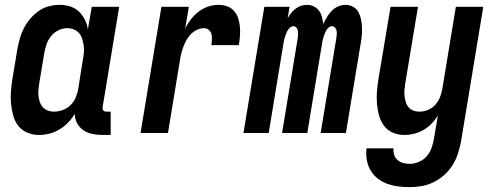

<svg xmlns="http://www.w3.org/2000/svg" viewBox="-20 -548 2040 791"><path d="M141 8Q115 8 92.5 -1.5Q70 -11 55.5 -29.5Q41 -48 34.5 -72Q28 -96 25.5 -120.5Q23 -145 25 -171Q27 -197 31 -222L51 -342Q55 -365 61 -387Q67 -409 77.5 -430Q88 -451 103.5 -469.5Q119 -488 138.5 -502Q158 -516 180.5 -522Q203 -528 225 -528Q248 -528 269 -521.5Q290 -515 305 -500.5Q320 -486 329.5 -467Q339 -448 342 -427L358 -520H471L403 -108Q402 -104 402.5 -100Q403 -96 405.5 -93Q408 -90 411.5 -89Q415 -88 419 -88H436V8H403Q382 8 361.5 4Q341 0 324.5 -11Q308 -22 298 -40Q288 -58 288 -79Q277 -60 260.5 -43Q244 -26 224.5 -14.5Q205 -3 183.5 2.5Q162 8 141 8ZM202 -88Q220 -88 238 -94.5Q256 -101 270 -114.5Q284 -128 291.5 -145.5Q299 -163 302 -180L321 -300Q324 -315 325.5 -330Q327 -345 325 -359Q323 -373 319 -386.5Q315 -400 306.5 -410.5Q298 -421 284.5 -426.5Q271 -432 257 -432Q238 -432 220 -423Q202 -414 189.5 -398Q177 -382 171 -363.5Q165 -345 162 -327L142 -207Q140 -193 138.5 -179.5Q137 -166 138.5 -153Q140 -140 144 -128Q148 -116 156.5 -106.5Q165 -97 177 -92.5Q189 -88 202 -88Z M559 0 645 -520H758L743 -431Q753 -451 767 -469Q781 -487 799 -500.5Q817 -514 838 -521Q859 -528 880 -528Q899 -528 916 -522Q933 -516 944.5 -502.5Q956 -489 961.5 -472Q967 -455 968.5 -436.5Q970 -418 968.5 -399.5Q967 -381 964 -362H851Q852 -373 853 -384.5Q854 -396 851.5 -406.5Q849 -417 840.5 -424.5Q832 -432 821 -432Q807 -432 792.5 -425.5Q778 -419 767 -408Q756 -397 748.5 -383.5Q741 -370 735.5 -355.5Q730 -341 726.5 -326.5Q723 -312 721 -298L672 0Z M983 0 1069 -520H1173L1165 -473Q1171 -484 1179 -494Q1187 -504 1197.5 -512Q1208 -520 1220 -524Q1232 -528 1244 -528H1245Q1260 -528 1273 -521.5Q1286 -515 1294.5 -503.5Q1303 -492 1306.5 -477.5Q1310 -463 1312 -449Q1318 -463 1326.5 -477Q1335 -491 1346.5 -503Q1358 -515 1373 -521.5Q1388 -528 1403 -528H1404Q1420 -528 1434 -520.5Q1448 -513 1455.5 -500Q1463 -487 1466.5 -472Q1470 -457 1471 -441Q1472 -425 1471 -408.5Q1470 -392 1467 -375L1405 0H1301L1366 -393Q1367 -400 1367.5 -407.5Q1368 -415 1366.5 -422Q1365 -429 1360 -434.5Q1355 -440 1347 -440Q1340 -440 1333 -433.5Q1326 -427 1322.5 -420Q1319 -413 1316 -405Q1313 -397 1311 -389.5Q1309 -382 1307.5 -374Q1306 -366 1305 -358L1246 0H1142L1207 -393Q1208 -400 1208 -407.5Q1208 -415 1207 -422Q1206 -429 1201 -434.5Q1196 -440 1188 -440Q1181 -440 1174 -433.5Q1167 -427 1163.5 -420Q1160 -413 1157 -405Q1154 -397 1152 -389.5Q1150 -382 1148.5 -374Q1147 -366 1146 -358L1087 0Z M1668 223Q1644 223 1620.5 220Q1597 217 1575 209Q1553 201 1535.5 187Q1518 173 1506.5 153.5Q1495 134 1491 110.5Q1487 87 1490 63H1601Q1600 77 1604 90Q1608 103 1618 111.5Q1628 120 1641 123.5Q1654 127 1668 127Q1687 127 1706.5 118.5Q1726 110 1739 94.5Q1752 79 1758.5 60Q1765 41 1768 22L1784 -72Q1773 -54 1758 -38.5Q1743 -23 1724.5 -12.5Q1706 -2 1686 3Q1666 8 1646 8Q1621 8 1598.5 -1.5Q1576 -11 1562 -30Q1548 -49 1541.5 -72.5Q1535 -96 1533 -121Q1531 -146 1533 -171.5Q1535 -197 1539 -222L1589 -520H1702L1650 -207Q1648 -193 1646.5 -180Q1645 -167 1646.5 -154Q1648 -141 1651.5 -128.5Q1655 -116 1663 -106.5Q1671 -97 1682.5 -92.5Q1694 -88 1708 -88Q1725 -88 1742.5 -95Q1760 -102 1772.5 -115.5Q1785 -129 1792 -146Q1799 -163 1802 -180L1858 -520H1971L1879 37Q1874 62 1866 86.5Q1858 111 1844 133Q1830 155 1810 173Q1790 191 1766.5 202.5Q1743 214 1718 218.5Q1693 223 1668 223Z"/></svg>

Font: Iosevka Curly
Style: Bold Italic
Weight: 700
Italic angle: -9°
Monospace: yes
Designer: Belleve Invis
Foundry: Belleve Invis
Version: Version 22.1.2; ttfautohint (v1.8.4)